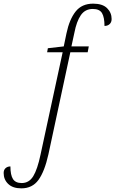

<svg xmlns="http://www.w3.org/2000/svg" viewBox="-119 -790 631 1051"><path d="M-2 241Q-49 241 -74 217Q-99 193 -99 157Q-99 140 -88.5 130.5Q-78 121 -62 121Q-62 168 -48 190Q-34 212 0 212Q40 212 63 174.5Q86 137 103 56L224 -504H139L143 -526L230 -536L245 -608Q261 -684 295 -727Q329 -770 391 -770Q442 -770 467 -745.5Q492 -721 492 -686Q492 -668 481 -658Q470 -648 453 -648Q453 -695 439.5 -718Q426 -741 389 -741Q347 -741 323.5 -707Q300 -673 288 -610L272 -536H367L361 -504H266L146 55Q125 149 91.5 195Q58 241 -2 241Z"/></svg>

Font: Noto Serif ExtraLight
Style: Italic
Weight: 200
Italic angle: -12°
Designer: Monotype Design Team
Foundry: Monotype Imaging Inc.
Version: Version 2.014; ttfautohint (v1.8.4.7-5d5b)